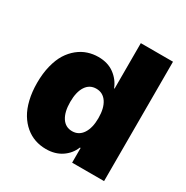

<svg xmlns="http://www.w3.org/2000/svg" viewBox="-168 -866 980 1013"><g transform="rotate(30 322.5 -360.0)"><path d="M247.2 7.1Q211.6 7.1 180 -3.7Q148.4 -14.6 121.4 -37.1Q94.5 -59.7 74.8 -92.3Q55 -125 43.9 -171.2Q32.7 -217.3 32.7 -272.7Q32.7 -330.3 44.6 -377.5Q56.5 -424.7 76.5 -456.7Q96.6 -488.6 124.1 -510.7Q151.6 -532.7 182.2 -542.6Q212.7 -552.6 245.7 -552.6Q303.3 -552.6 342.5 -523.8Q381.7 -495 399.1 -450.3H402V-727.3H598V0H403.4V-89.5H399.1Q381.4 -45.8 342 -19.4Q302.6 7.1 247.2 7.1ZM406.2 -272.7Q406.2 -333.5 383.2 -367.7Q360.1 -402 319.6 -402Q279.1 -402 256.7 -367.7Q234.4 -333.5 234.4 -272.7Q234.4 -212 256.7 -177.7Q279.1 -143.5 319.6 -143.5Q360.1 -143.5 383.2 -178.3Q406.2 -213.1 406.2 -272.7Z"/></g></svg>

Font: Karasuma Gothic
Style: Black
Weight: 900
Designer: Rasmus Andersson / Ryoko Nishizuka
Foundry: Genbu
Version: Version 1.00